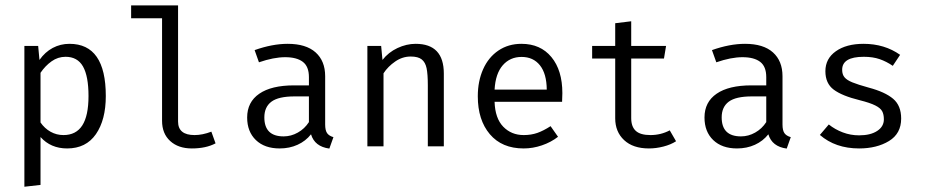

<svg xmlns="http://www.w3.org/2000/svg" viewBox="-20 -545 3446 715"><path d="M374 -187.5Q374 -98.6 337.2 -45.4Q300.3 7.8 230 7.8Q168.9 7.8 130.9 -34.7V143.6L70.8 150.4V-374H122.1L127 -321.8Q147.5 -351.1 176.3 -366.5Q205.1 -381.8 238.8 -381.8Q374 -381.8 374 -187.5ZM130.9 -273.9V-88.9Q146 -66.9 168.2 -54.4Q190.4 -42 216.3 -42Q263.2 -42 286.4 -77.9Q309.6 -113.8 309.6 -187.5Q309.6 -261.2 289.1 -297.4Q268.6 -333.5 224.1 -333.5Q195.8 -333.5 172.1 -316.7Q148.4 -299.8 130.9 -273.9Z M643.1 -92.3Q643.1 -42 704.6 -42Q733.9 -42 767.1 -54.7L782.7 -11.2Q747.1 7.8 694.3 7.8Q644 7.8 613.8 -19.8Q583.5 -47.4 583.5 -95.2V-477.1H468.3V-524.9H643.1Z M1221.7 -34.2 1206.5 8.3Q1151.9 1 1138.2 -44.9Q1118.2 -19.5 1088.1 -5.9Q1058.1 7.8 1021.5 7.8Q965.3 7.8 932.9 -23.4Q900.4 -54.7 900.4 -107.4Q900.4 -165 945.6 -196Q990.7 -227.1 1075.2 -227.1H1130.4V-257.8Q1130.4 -297.4 1107.7 -314.7Q1085 -332 1042 -332Q999.5 -332 944.3 -313L928.2 -358.4Q994.1 -381.8 1051.3 -381.8Q1119.6 -381.8 1155.3 -349.9Q1190.9 -317.9 1190.9 -261.2V-81.5Q1190.9 -59.6 1198 -49.3Q1205.1 -39.1 1221.7 -34.2ZM1130.4 -90.3V-186H1076.7Q1017.1 -186 990.7 -166.3Q964.4 -146.5 964.4 -107.9Q964.4 -37.1 1036.1 -37.1Q1064 -37.1 1089.1 -51.3Q1114.3 -65.4 1130.4 -90.3Z M1348.1 -374H1399.4L1404.3 -321.8Q1426.3 -350.1 1460 -366Q1493.7 -381.8 1527.8 -381.8Q1632.8 -381.8 1632.8 -271V0H1573.2V-227.1Q1573.2 -269 1568.6 -291Q1564 -313 1550.5 -323.7Q1537.1 -334.5 1509.3 -334.5Q1478.5 -334.5 1451.7 -315.9Q1424.8 -297.4 1408.2 -272V0H1348.1Z M1930.2 -42Q1958 -42 1981 -50Q2003.9 -58.1 2030.3 -75.2L2058.1 -35.6Q2031.7 -15.1 1998 -3.7Q1964.4 7.8 1930.2 7.8Q1849.1 7.8 1804.2 -45.2Q1759.3 -98.1 1759.3 -186.5Q1759.3 -242.7 1779.1 -287.1Q1798.8 -331.5 1835.9 -356.7Q1873 -381.8 1921.9 -381.8Q1992.7 -381.8 2033.4 -332.5Q2074.2 -283.2 2074.2 -198.2Q2074.2 -182.1 2073.2 -166H1821.8Q1823.7 -104.5 1854 -73.2Q1884.3 -42 1930.2 -42ZM1821.8 -211.4H2016.1Q2015.6 -270.5 1990.7 -301.8Q1965.8 -333 1922.4 -333Q1879.4 -333 1852.3 -302Q1825.2 -271 1821.8 -211.4Z M2396.5 7.8Q2337.4 7.8 2304.2 -23.2Q2271 -54.2 2271 -104.5V-327.1H2185.1V-374H2271V-458.5L2330.6 -465.8V-374H2460.4L2452.6 -327.1H2330.6V-105Q2330.6 -73.2 2347.7 -57.6Q2364.7 -42 2402.3 -42Q2440.9 -42 2474.1 -59.6L2497.6 -19Q2478 -6.3 2450.7 0.7Q2423.3 7.8 2396.5 7.8Z M2924.8 -34.2 2909.7 8.3Q2855 1 2841.3 -44.9Q2821.3 -19.5 2791.3 -5.9Q2761.2 7.8 2724.6 7.8Q2668.5 7.8 2636 -23.4Q2603.5 -54.7 2603.5 -107.4Q2603.5 -165 2648.7 -196Q2693.8 -227.1 2778.3 -227.1H2833.5V-257.8Q2833.5 -297.4 2810.8 -314.7Q2788.1 -332 2745.1 -332Q2702.6 -332 2647.5 -313L2631.3 -358.4Q2697.3 -381.8 2754.4 -381.8Q2822.8 -381.8 2858.4 -349.9Q2894 -317.9 2894 -261.2V-81.5Q2894 -59.6 2901.1 -49.3Q2908.2 -39.1 2924.8 -34.2ZM2833.5 -90.3V-186H2779.8Q2720.2 -186 2693.8 -166.3Q2667.5 -146.5 2667.5 -107.9Q2667.5 -37.1 2739.3 -37.1Q2767.1 -37.1 2792.2 -51.3Q2817.4 -65.4 2833.5 -90.3Z M3271.5 -100.6Q3271.5 -119.1 3265.1 -130.9Q3258.8 -142.6 3239.5 -152.3Q3220.2 -162.1 3181.2 -171.9Q3115.7 -188 3084.7 -211.2Q3053.7 -234.4 3053.7 -279.8Q3053.7 -326.7 3092.8 -354.2Q3131.8 -381.8 3195.8 -381.8Q3273.9 -381.8 3332 -340.8L3304.7 -299.8Q3281.2 -315.9 3255.9 -324.7Q3230.5 -333.5 3196.8 -333.5Q3115.7 -333.5 3116.2 -284.7Q3116.2 -267.6 3125 -257.1Q3133.8 -246.6 3154.1 -238.3Q3174.3 -230 3214.8 -218.8Q3275.9 -202.6 3305.9 -177.2Q3335.9 -151.9 3335.9 -103.5Q3335.9 -47.4 3290.5 -19.8Q3245.1 7.8 3179.2 7.8Q3091.3 7.8 3033.2 -42.5L3066.4 -81.5Q3089.4 -63 3118.4 -52Q3147.5 -41 3179.2 -41Q3221.7 -41 3246.6 -57.4Q3271.5 -73.7 3271.5 -100.6Z"/></svg>

Font: Amiri Typewriter
Style: Regular
Weight: 400
Monospace: yes
Designer: Khaled Hosny
Version: Version 1.1